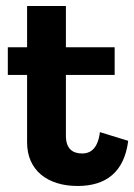

<svg xmlns="http://www.w3.org/2000/svg" viewBox="-20 -608 446 638"><path d="M406 -140 312 -169C304 -102 269 -98 253 -98C221 -98 199 -114 199 -157V-359H361V-451H199V-588H70V-451H6V-359H70V-135C70 -42 138 10 238 10C332 10 393 -36 406 -140Z"/></svg>

Font: Zilla Slab Bold
Style: Regular
Weight: 700
Designer: Typotheque.com
Foundry: Typotheque type foundry
Version: Version 1.3; 2018